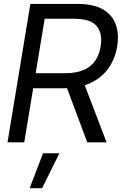

<svg xmlns="http://www.w3.org/2000/svg" viewBox="-20 -748 640 1009"><path d="M19.5 0 139.6 -727.5H385.7Q471.2 -727.5 521 -698.5Q570.8 -669.4 588.6 -619.1Q606.4 -568.8 595.7 -503.9Q585.4 -440.4 550.8 -390.6Q516.1 -340.8 457 -312.5Q397.9 -284.2 313.5 -284.2H114.3L128.9 -363.3H324.2Q382.8 -363.8 421.1 -380.9Q459.5 -397.9 480.7 -429.4Q502 -460.9 508.8 -503.9Q520 -570.3 489.3 -609.6Q458.5 -648.9 370.1 -649.4H214.8L107.4 0ZM438.5 0 316.4 -327.1H415L540 0ZM135.7 241.2 206.1 57.6H292L201.2 241.2Z"/></svg>

Font: Inter Tight
Style: Italic
Weight: 400
Italic angle: -9.39999°
Designer: Rasmus Andersson
Foundry: rsms
Version: Version 3.002